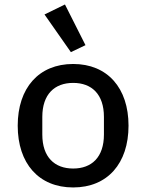

<svg xmlns="http://www.w3.org/2000/svg" viewBox="-20 -808 640 840"><path d="M300.1 12.1C450.3 12.1 542.3 -93 542.3 -258.2C542.3 -422.9 450.3 -528.1 300.1 -528.1C149.5 -528.1 57.5 -422.9 57.5 -258.2C57.5 -93 149.5 12.1 300.1 12.1ZM165.1 -219.5V-296.5C165.1 -395.6 218.8 -445.3 300.1 -445.3C381.4 -445.3 434.7 -395.6 434.7 -296.5V-219.5C434.7 -120.4 381.4 -70.7 300.1 -70.7C218.8 -70.7 165.1 -120.4 165.1 -219.5ZM174.7 -744.7 290.1 -579.9 354 -610.4 264.2 -788.4Z"/></svg>

Font: Margiela Mono Medium
Style: Regular
Weight: 500
Designer: Mike Abbink, Paul van der Laan, Pieter van Rosmalen
Foundry: Bold Monday
Version: Version 2.003 2021